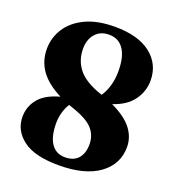

<svg xmlns="http://www.w3.org/2000/svg" viewBox="-131 -813 840 925"><g transform="rotate(20 288.5 -350.0)"><path d="M273 10Q149 10 89.5 -35.5Q30 -81 30 -150.5Q30 -203 62.8 -243.2Q95.5 -283.5 169 -303.5Q96 -340.5 62.2 -388.5Q28.5 -436.5 28.5 -497.5Q28.5 -555.5 59.5 -603.8Q90.5 -652 151.2 -681Q212 -710 301.5 -710Q421.5 -710 486 -659Q550.5 -608 550.5 -524.5Q550.5 -469 517.2 -423.2Q484 -377.5 415 -355Q488 -320.5 520.8 -278Q553.5 -235.5 553.5 -185Q553.5 -96.5 480.2 -43.2Q407 10 273 10ZM346 -382Q349.5 -381 352.5 -380Q369.5 -405 379.5 -439.2Q389.5 -473.5 389.5 -513.5Q389.5 -587.5 363.2 -626Q337 -664.5 288 -664.5Q243 -664.5 217.5 -634.8Q192 -605 192 -558.5Q192 -498.5 227.2 -454.5Q262.5 -410.5 346 -382ZM193 -178Q193 -108 218 -72.2Q243 -36.5 288.5 -36.5Q333 -36.5 356 -62.8Q379 -89 379 -135.5Q379 -181 350 -213.8Q321 -246.5 247.5 -271.5Q234.5 -276 222 -280.5Q208 -259 200.5 -231.8Q193 -204.5 193 -178Z"/></g></svg>

Font: Fraunces 144pt Soft
Style: Bold
Weight: 700
Version: Version 1.000;[0bf87f6ff]